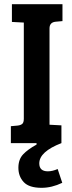

<svg xmlns="http://www.w3.org/2000/svg" viewBox="-20 -685 347 919"><path d="M94 -117V-577L37 -580V-665H279V-584L246 -581Q217 -578 217 -549V-88L274 -85V0Q168 41 168 97Q168 135 209 135Q231 135 256 124L278 190Q228 214 179 214Q119 214 93.5 186.5Q68 159 68 118Q68 78 90.5 54Q113 30 155 7V0H32V-81L65 -84Q80 -86 87 -92.5Q94 -99 94 -117Z"/></svg>

Font: Bree Serif
Style: Regular
Weight: 400
Designer: Veronika Burian, Jos Scaglione
Foundry: TypeTogether
Version: Version 1.001